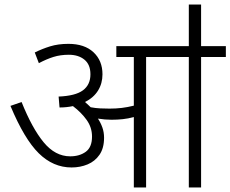

<svg xmlns="http://www.w3.org/2000/svg" viewBox="-20 -825 1014 845"><path d="M438 -219Q438 -173 418 -144Q398 -115 365.5 -101.5Q333 -88 295 -88Q214 -88 150.5 -150.5Q87 -213 26 -359L75 -376Q121 -261 172 -199Q223 -137 289 -137Q330 -137 357.5 -157Q385 -177 385 -224Q385 -264 361.5 -297Q338 -330 301 -358Q273 -352 242 -352L238 -400Q312 -403 345 -427.5Q378 -452 378 -498Q378 -541 351.5 -562.5Q325 -584 283 -584Q246 -584 215.5 -574.5Q185 -565 151 -547L133 -594Q165 -610 200.5 -621Q236 -632 281 -632Q352 -632 391.5 -595Q431 -558 431 -498Q431 -458 411.5 -426.5Q392 -395 354 -376Q367 -365 379 -353Q400 -349 421 -348Q442 -347 462 -347Q490 -347 515.5 -350Q541 -353 569 -360V-574H492V-622H974V-574H865V0H811V-574H623V0H569V-310Q544 -303 520 -300.5Q496 -298 471 -298Q442 -298 411 -303Q423 -285 430.5 -264Q438 -243 438 -219ZM811 -615V-805H865V-615Z"/></svg>

Font: RS Noto Sans Light
Style: Regular
Weight: 300
Designer: Monotype Design Team
Foundry: Monotype Imaging Inc.
Version: Version 3.10